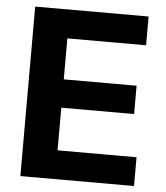

<svg xmlns="http://www.w3.org/2000/svg" viewBox="-52 -775 711 821"><g transform="rotate(5 303.5 -364.0)"><path d="M65.9 -727.5H552.7V-604H214.8V-428.2H527.3V-306.6H214.8V-123.5H553.7V0H65.9Z"/></g></svg>

Font: Inter RS Variable
Style: Regular
Weight: 400
Designer: Rasmus Andersson (customised by Maria Ramos and Noel Pretorius)
Foundry: rsms
Version: Version 3.001;Glyphs 3.2.3 (3260)